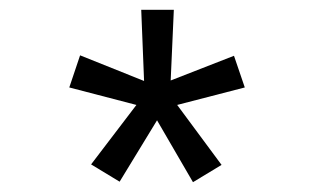

<svg xmlns="http://www.w3.org/2000/svg" viewBox="-20 -744 640 391"><path d="M327.6 -580.1 456.5 -630.4 478.5 -565.9 340.8 -530.3 431.2 -408.2 373 -373 299.8 -499 223.6 -374 165.5 -409.2 257.8 -530.3 121.1 -565.9 143.1 -631.3 273.4 -579.1 267.6 -724.1H334Z"/></svg>

Font: Courier New
Style: Regular
Weight: 400
Designer: Steve Matteson
Foundry: Ascender Corporation
Version: Version 2.00.3